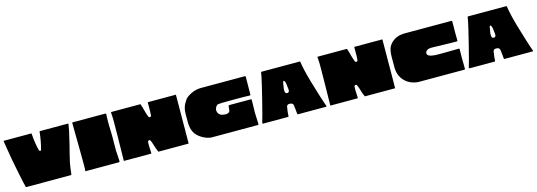

<svg xmlns="http://www.w3.org/2000/svg" viewBox="8 -1510 6683 2390"><g transform="rotate(-15 3349.5 -314.5)"><path d="M489 -629H849Q856 -629 855 -622Q848 -575 840 -538Q832 -501 821 -455.5Q810 -410 803 -378Q798 -358 775.5 -270.5Q753 -183 748 -154Q736 -89 727 -5Q726 0 721 0H144Q140 0 139 -4Q133 -25 123 -70.5Q113 -116 102.5 -167Q92 -218 82.5 -266.5Q73 -315 66 -351Q59 -387 58 -394Q52 -420 38 -513Q24 -606 20 -623Q20 -624 20.5 -626.5Q21 -629 22 -629H375Q381 -629 381 -623Q389 -502 414 -404Q417 -392 428 -390.5Q439 -389 442 -400Q471 -505 483 -623Q483 -629 489 -629Z M908 -629H1330Q1335 -629 1338.5 -625.5Q1342 -622 1341 -617Q1340 -594 1339 -567.5Q1338 -541 1338 -518Q1338 -495 1338.5 -467.5Q1339 -440 1340 -417.5Q1341 -395 1341.5 -366.5Q1342 -338 1342 -316Q1342 -295 1341 -234Q1340 -173 1341 -151Q1343 -89 1349 -12Q1349 -7 1346 -3.5Q1343 0 1338 0H909Q905 0 906 -4Q912 -40 908 -272Q904 -518 904 -625Q905 -626 908 -629Z M2239 -286Q2239 -254 2238.5 -179.5Q2238 -105 2237.5 -64Q2237 -23 2237 -3Q2237 0 2235 0H1848Q1846 0 1846 -2Q1835 -29 1826 -50Q1821 -62 1809 -104.5Q1797 -147 1786 -162Q1779 -172 1767 -167Q1755 -162 1754 -149Q1753 -137 1753 -114.5Q1753 -92 1754 -76Q1755 -60 1756 -37.5Q1757 -15 1757 -3Q1757 0 1754 0H1405Q1402 0 1402 -3Q1402 -59 1404.5 -168.5Q1407 -278 1407 -332Q1407 -356 1407.5 -403Q1408 -450 1408.5 -479.5Q1409 -509 1408 -547.5Q1407 -586 1404 -616V-626Q1404 -629 1406 -629H1783Q1785 -629 1785 -627Q1791 -612 1798.5 -586.5Q1806 -561 1811.5 -538.5Q1817 -516 1825 -491.5Q1833 -467 1840 -452Q1847 -439 1862 -444Q1874 -447 1875 -462Q1879 -493 1878 -626Q1878 -629 1881 -629H2238Q2241 -629 2241 -626Q2241 -625 2241 -624Q2241 -566 2240 -453Q2239 -340 2239 -286Z M3133 -159 3139 -8Q3139 0 3131 0H2539Q2489 0 2429.5 -31Q2370 -62 2336 -108Q2327 -122 2319.5 -137.5Q2312 -153 2308 -167Q2304 -181 2301.5 -195.5Q2299 -210 2298 -219.5Q2297 -229 2296.5 -237.5Q2296 -246 2296 -246.5Q2296 -247 2296 -248V-366Q2296 -409 2306 -445Q2310 -460 2315.5 -472.5Q2321 -485 2324.5 -491.5Q2328 -498 2337.5 -512.5Q2347 -527 2352 -536Q2368 -564 2431.5 -596.5Q2495 -629 2560 -629Q2560 -629 2561 -629H3131Q3139 -629 3139 -621V-617Q3139 -615 3139 -614Q3139 -547 3137 -389Q3137 -380 3128 -381Q3065 -384 2898.5 -383.5Q2732 -383 2718 -379Q2697 -373 2683 -344Q2668 -314 2681 -282Q2700 -235 2771 -233Q2810 -231 2826 -251Q2836 -263 2838 -319Q2839 -330 2847 -332Q2848 -332 2865 -332Q2882 -332 2906.5 -332Q2931 -332 2956 -332Q2981 -332 3002.5 -332Q3024 -332 3031 -332Q3100 -332 3127 -332Q3136 -333 3136 -324Q3136 -297 3136 -283Q3135 -261 3135 -241.5Q3135 -222 3134.5 -201Q3134 -180 3133 -159Z M3998 -55Q4006 -33 4014 -11Q4016 -7 4013.5 -3.5Q4011 0 4007 0H3646Q3639 0 3638 -8Q3638 -17 3632 -71Q3627 -116 3625 -126Q3622 -139 3610 -146Q3598 -153 3582 -153Q3570 -153 3563.5 -152Q3557 -151 3549 -144Q3541 -137 3539 -124Q3527 -58 3526 -8Q3525 0 3518 0H3196Q3192 0 3189.5 -3Q3187 -6 3188 -10Q3210 -80 3263 -293Q3316 -506 3330 -578Q3334 -600 3337 -622Q3338 -629 3345 -629H3835Q3842 -629 3843 -622Q3858 -517 3906 -352Q3970 -136 3998 -55ZM3566 -406Q3554 -347 3558 -317Q3562 -287 3589 -290Q3599 -292 3605 -297.5Q3611 -303 3612 -313Q3613 -323 3612.5 -330.5Q3612 -338 3610.5 -350.5Q3609 -363 3608 -367Q3607 -384 3604.5 -400.5Q3602 -417 3596 -432Q3590 -447 3583 -447Q3580 -447 3578 -446Q3576 -445 3574.5 -442.5Q3573 -440 3572 -438Q3571 -436 3570.5 -432Q3570 -428 3569.5 -425Q3569 -422 3568 -416Q3567 -410 3566 -406Z M4900 -286Q4900 -254 4899.5 -179.5Q4899 -105 4898.5 -64Q4898 -23 4898 -3Q4898 0 4896 0H4509Q4507 0 4507 -2Q4496 -29 4487 -50Q4482 -62 4470 -104.5Q4458 -147 4447 -162Q4440 -172 4428 -167Q4416 -162 4415 -149Q4414 -137 4414 -114.5Q4414 -92 4415 -76Q4416 -60 4417 -37.5Q4418 -15 4418 -3Q4418 0 4415 0H4066Q4063 0 4063 -3Q4063 -59 4065.5 -168.5Q4068 -278 4068 -332Q4068 -356 4068.5 -403Q4069 -450 4069.5 -479.5Q4070 -509 4069 -547.5Q4068 -586 4065 -616V-626Q4065 -629 4067 -629H4444Q4446 -629 4446 -627Q4452 -612 4459.5 -586.5Q4467 -561 4472.5 -538.5Q4478 -516 4486 -491.5Q4494 -467 4501 -452Q4508 -439 4523 -444Q4535 -447 4536 -462Q4540 -493 4539 -626Q4539 -629 4542 -629H4899Q4902 -629 4902 -626Q4902 -625 4902 -624Q4902 -566 4901 -453Q4900 -340 4900 -286Z M5798 -170Q5798 -152 5798.5 -112Q5799 -72 5799.5 -41Q5800 -10 5800 -10Q5800 0 5791 0H5213Q5162 0 5112.5 -18.5Q5063 -37 5026 -75Q4957 -147 4957 -251Q4957 -251 4957 -252V-373V-374Q4957 -452 4972 -496Q4987 -542 5032 -578Q5055 -597 5080 -608Q5105 -619 5125.5 -623Q5146 -627 5177 -629H5178H5791Q5800 -629 5800 -620V-563Q5800 -558 5799.5 -524Q5799 -490 5799 -472Q5800 -444 5800 -408V-374Q5800 -365 5791 -364Q5755 -364 5679 -365.5Q5603 -367 5536 -369Q5469 -371 5466 -371Q5429 -371 5410 -358Q5385 -342 5386 -319Q5386 -299 5407 -287Q5431 -273 5485 -269Q5497 -268 5532 -268Q5567 -268 5609.5 -268.5Q5652 -269 5692.5 -269.5Q5733 -270 5761.5 -270.5Q5790 -271 5790 -271Q5797 -271 5800 -265Q5798 -185 5798 -170Z M6660 -55Q6668 -33 6676 -11Q6678 -7 6675.5 -3.5Q6673 0 6669 0H6308Q6301 0 6300 -8Q6300 -17 6294 -71Q6289 -116 6287 -126Q6284 -139 6272 -146Q6260 -153 6244 -153Q6232 -153 6225.5 -152Q6219 -151 6211 -144Q6203 -137 6201 -124Q6189 -58 6188 -8Q6187 0 6180 0H5858Q5854 0 5851.5 -3Q5849 -6 5850 -10Q5872 -80 5925 -293Q5978 -506 5992 -578Q5996 -600 5999 -622Q6000 -629 6007 -629H6497Q6504 -629 6505 -622Q6520 -517 6568 -352Q6632 -136 6660 -55ZM6228 -406Q6216 -347 6220 -317Q6224 -287 6251 -290Q6261 -292 6267 -297.5Q6273 -303 6274 -313Q6275 -323 6274.5 -330.5Q6274 -338 6272.5 -350.5Q6271 -363 6270 -367Q6269 -384 6266.5 -400.5Q6264 -417 6258 -432Q6252 -447 6245 -447Q6242 -447 6240 -446Q6238 -445 6236.5 -442.5Q6235 -440 6234 -438Q6233 -436 6232.5 -432Q6232 -428 6231.5 -425Q6231 -422 6230 -416Q6229 -410 6228 -406Z"/></g></svg>

Font: Cubao Free Wide
Style: Wide
Weight: 400
Designer: Aaron Amar
Version: Version 001.001